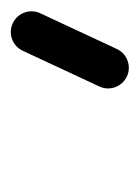

<svg xmlns="http://www.w3.org/2000/svg" viewBox="27 -645 254 348"><g transform="rotate(-90 154.0 -471.0)"><path d="M285.8 -574.9C267.1 -583.7 244.8 -575.6 236 -556.8C214.4 -510.5 192.8 -464.2 171.2 -417.8C162.5 -399.1 170.6 -376.8 189.4 -368C208.1 -359.3 230.4 -367.4 239.2 -386.2C239.2 -386.2 239.2 -386.2 239.2 -386.2C260.8 -432.5 282.4 -478.8 304 -525.1C312.7 -543.9 304.6 -566.2 285.8 -574.9Z"/></g></svg>

Font: FRB American Cursive Extrabold
Style: Bold Italic
Weight: 800
Italic angle: -25°
Version: Version 2.0;Modular Font Editor K font №1